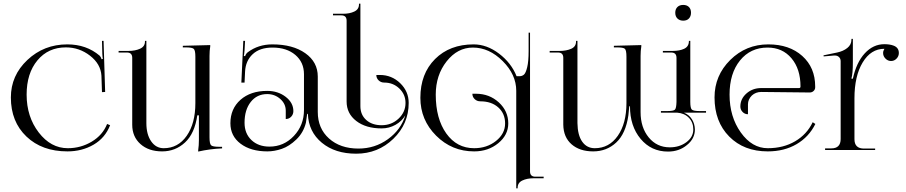

<svg xmlns="http://www.w3.org/2000/svg" viewBox="-20 -828 5003 1060"><path d="M40 -290Q40 -411.1 131.3 -497.1Q222.7 -583 351.6 -583Q457 -583 530.3 -520.5Q537.1 -513.7 541 -501L547.9 -502.9Q545.9 -512.7 544.9 -531.2L543 -602.5H551.8L560.5 -320.3L543 -319.3L540 -410.2Q536.1 -474.6 477.1 -520.5Q418 -566.4 343.8 -566.4Q246.1 -566.4 186.5 -494.6Q127 -422.9 127 -305.7Q127 -183.6 193.8 -96.7Q260.7 -9.8 354.5 -9.8Q425.8 -9.8 486.3 -45.9Q546.9 -82 571.3 -143.6L587.9 -136.7Q560.5 -66.4 496.6 -29.3Q432.6 7.8 352.5 7.8Q211.9 7.8 126 -74.2Q40 -156.2 40 -290Z M1206.1 -17.6V-8.8Q1138.7 -5.9 1074.2 8.8V1Q1078.1 -25.4 1078.1 -54.7V-191.4H1069.3Q1054.7 -90.8 1001.5 -41.5Q948.2 7.8 875 7.8Q800.8 7.8 755.4 -32.7Q710 -73.2 710 -139.6V-508.8Q710 -538.1 680.7 -538.1H634.8V-546.9H690.4Q726.6 -546.9 753.4 -559.1Q780.3 -571.3 780.3 -598.6V-602.5H788.1V-519.5V-148.4Q788.1 -85.9 814.5 -47.9Q840.8 -9.8 883.8 -9.8Q962.9 -9.8 1010.7 -78.1Q1058.6 -146.5 1058.6 -258.8V-514.6Q1058.6 -549.8 1049.8 -558.1Q1041 -566.4 1005.9 -566.4H989.3V-575.2L1140.6 -579.1V-571.3Q1136.7 -547.9 1136.7 -519.5V-69.3Q1136.7 -34.2 1145.5 -25.9Q1154.3 -17.6 1189.5 -17.6Z M1734.4 -210Q1734.4 -119.1 1796.4 -63.5Q1858.4 -7.8 1959 -7.8Q2049.8 -7.8 2121.6 -59.6Q2193.4 -111.3 2217.8 -191.4Q2198.2 -158.2 2163.1 -138.7Q2127.9 -119.1 2086.9 -119.1Q2000 -119.1 1946.8 -160.2Q1893.6 -201.2 1893.6 -267.6V-713.9Q1893.6 -743.2 1864.3 -743.2H1818.4V-752H1874Q1910.2 -752 1936 -764.2Q1961.9 -776.4 1961.9 -803.7V-807.6H1969.7V-724.6V-242.2Q1969.7 -194.3 2002 -165.5Q2034.2 -136.7 2086.9 -136.7Q2141.6 -136.7 2180.2 -172.9Q2218.8 -209 2218.8 -259.8Q2218.8 -306.6 2184.6 -339.4Q2150.4 -372.1 2101.6 -372.1Q2083 -372.1 2070.3 -384.3Q2057.6 -396.5 2057.6 -414.1H2077.1Q2142.6 -414.1 2189.5 -368.7Q2236.3 -323.2 2236.3 -259.8Q2236.3 -143.6 2151.4 -61.5Q2066.4 20.5 1946.3 20.5Q1830.1 20.5 1756.8 -40Q1683.6 -100.6 1679.7 -199.2H1675.8L1668.9 -150.4Q1655.3 -95.7 1616.2 -58.1Q1577.1 -20.5 1536.1 -6.3Q1495.1 7.8 1456.1 7.8Q1364.3 7.8 1308.1 -34.7Q1252 -77.1 1252 -147.5Q1252 -227.5 1307.6 -276.9Q1363.3 -326.2 1455.1 -326.2Q1514.6 -326.2 1557.1 -293.5Q1599.6 -260.7 1599.6 -214.8Q1599.6 -196.3 1587.4 -183.6Q1575.2 -170.9 1557.6 -170.9V-216.8Q1557.6 -254.9 1527.3 -281.7Q1497.1 -308.6 1455.1 -308.6Q1398.4 -308.6 1364.3 -265.1Q1330.1 -221.7 1330.1 -150.4Q1330.1 -90.8 1368.2 -54.7Q1406.2 -18.6 1467.8 -18.6Q1546.9 -18.6 1602.5 -77.6Q1658.2 -136.7 1658.2 -220.7V-418Q1658.2 -484.4 1610.4 -524.9Q1562.5 -565.4 1484.4 -565.4Q1414.1 -565.4 1375 -528.8Q1335.9 -492.2 1333 -432.6L1330.1 -372.1H1312.5L1323.2 -602.5H1333L1330.1 -550.8Q1328.1 -527.3 1326.2 -519.5L1333 -517.6Q1337.9 -532.2 1348.6 -540Q1406.2 -583 1483.4 -583Q1596.7 -583 1665.5 -534.2Q1734.4 -485.4 1734.4 -405.3Z M2768.6 -146.5Q2768.6 -201.2 2731 -234.9Q2693.4 -268.6 2631.8 -268.6Q2613.3 -268.6 2600.6 -280.8Q2587.9 -293 2587.9 -310.5H2607.4Q2681.6 -310.5 2733.9 -262.7Q2786.1 -214.8 2786.1 -146.5Q2786.1 -83 2731 -37.6Q2675.8 7.8 2597.7 7.8Q2474.6 7.8 2387.7 -79.1Q2300.8 -166 2300.8 -288.1Q2300.8 -420.9 2381.8 -502Q2462.9 -583 2594.7 -583Q2668 -583 2735.4 -531.7Q2802.7 -480.5 2832 -407.2H2847.7Q2862.3 -407.2 2872.6 -416Q2882.8 -424.8 2890.6 -457Q2898.4 -489.3 2898.4 -545.9V-647.5H2906.2V-519.5V118.2Q2906.2 147.5 2935.5 147.5H2981.4V156.2H2925.8Q2889.6 156.2 2863.8 168.5Q2837.9 180.7 2837.9 208V211.9H2830.1V128.9V-327.1Q2830.1 -416 2755.4 -490.7Q2680.7 -565.4 2590.8 -565.4Q2505.9 -565.4 2445.8 -489.3Q2385.7 -413.1 2385.7 -305.7Q2385.7 -172.9 2443.8 -91.3Q2502 -9.8 2597.7 -9.8Q2668 -9.8 2718.3 -49.8Q2768.6 -89.8 2768.6 -146.5Z M3752 -800.8Q3771.5 -800.8 3783.2 -789.6Q3794.9 -778.3 3794.9 -757.8Q3794.9 -738.3 3783.7 -726.1Q3772.5 -713.9 3752 -713.9Q3732.4 -713.9 3720.2 -725.6Q3708 -737.3 3708 -757.8Q3708 -777.3 3719.7 -789.1Q3731.4 -800.8 3752 -800.8ZM3089.8 -139.6V-508.8Q3089.8 -538.1 3060.5 -538.1H3014.6V-546.9H3070.3Q3106.4 -546.9 3133.3 -558.6Q3160.2 -570.3 3160.2 -598.6V-602.5H3168V-519.5V-148.4Q3168.9 -82 3194.3 -45.9Q3219.7 -9.8 3263.7 -9.8Q3342.8 -9.8 3390.6 -78.1Q3438.5 -146.5 3438.5 -258.8V-514.6Q3438.5 -550.8 3429.7 -558.6Q3420.9 -566.4 3385.7 -566.4H3369.1V-575.2L3520.5 -579.1V-571.3Q3516.6 -547.9 3516.6 -519.5V-209Q3516.6 -124 3561.5 -69.3Q3606.4 -14.6 3677.7 -14.6Q3731.4 -14.6 3769.5 -43Q3807.6 -71.3 3807.6 -113.3Q3807.6 -152.3 3783.2 -177.7Q3758.8 -203.1 3717.8 -206.1H3628.9V-214.8H3663.1Q3698.2 -214.8 3706.1 -222.7Q3713.9 -230.5 3714.8 -265.6V-508.8Q3714.8 -538.1 3685.5 -538.1H3639.6V-546.9H3695.3Q3731.4 -546.9 3756.8 -558.6Q3782.2 -570.3 3783.2 -598.6V-602.5H3791V-519.5V-265.6Q3791 -230.5 3799.8 -222.7Q3808.6 -214.8 3843.8 -214.8H3877.9V-206.1H3755.9Q3784.2 -194.3 3799.8 -169.9Q3815.4 -145.5 3816.4 -113.3Q3816.4 -62.5 3772.5 -27.3Q3729.5 8.8 3668 8.8Q3575.2 8.8 3516.6 -61.5Q3458 -131.8 3458 -241.2H3454.1L3449.2 -191.4Q3434.6 -89.8 3381.8 -41Q3329.1 7.8 3254.9 7.8Q3180.7 7.8 3135.7 -31.2Q3090.8 -70.3 3089.8 -139.6Z M4182.6 -320.3Q4152.3 -320.3 4130.9 -300.8Q4109.4 -279.3 4109.4 -252V-197.3Q4091.8 -197.3 4079.6 -210Q4067.4 -222.7 4067.4 -240.2Q4067.4 -282.2 4101.1 -312Q4134.8 -341.8 4182.6 -341.8H4391.6Q4399.4 -341.8 4399.4 -350.6Q4399.4 -447.3 4349.6 -506.3Q4299.8 -565.4 4217.8 -565.4Q4123 -565.4 4065.4 -494.1Q4007.8 -422.9 4007.8 -305.7Q4007.8 -183.6 4069.8 -96.7Q4131.8 -9.8 4218.8 -9.8Q4304.7 -9.8 4369.6 -47.9Q4434.6 -85.9 4466.8 -153.3L4481.4 -143.6Q4446.3 -72.3 4377.9 -32.2Q4309.6 7.8 4218.8 7.8Q4086.9 7.8 4005.9 -74.2Q3924.8 -156.2 3924.8 -290Q3924.8 -411.1 4011.7 -497.1Q4098.6 -583 4221.7 -583Q4337.9 -583 4409.2 -519Q4480.5 -455.1 4480.5 -350.6V-345.7Q4480.5 -334 4471.7 -325.7Q4462.9 -317.4 4450.2 -317.4Z M4621.1 -60.5V-490.2Q4621.1 -503.9 4612.3 -512.7Q4603.5 -521.5 4588.9 -521.5Q4586.9 -521.5 4585 -521.5L4527.3 -516.6L4526.4 -522.5L4601.6 -538.1Q4634.8 -544.9 4657.7 -563Q4680.7 -581.1 4680.7 -609.4V-613.3H4688.5V-485.4Q4688.5 -419.9 4680.7 -395.5V-393.6H4688.5Q4708 -483.4 4754.4 -533.7Q4800.8 -584 4862.3 -584Q4892.6 -584 4913.1 -576.2Q4942.4 -565.4 4942.4 -535.2Q4942.4 -517.6 4929.7 -504.4Q4917 -491.2 4899.4 -491.2Q4881.8 -491.2 4868.7 -504.4Q4855.5 -517.6 4855.5 -535.2Q4855.5 -546.9 4862.3 -557.6V-558.6Q4788.1 -558.6 4742.7 -483.4Q4697.3 -408.2 4697.3 -285.2V-59.6Q4697.3 -7.8 4750 -7.8H4811.5V0H4535.2V-8.8H4569.3Q4621.1 -8.8 4621.1 -60.5Z"/></svg>

Font: FoglihtenNo07
Style: Regular
Weight: 500
Designer: gluk (gluksza@wp.pl)
Foundry: gluk (gluksza@wp.pl)
Version: Version 0.871